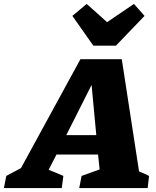

<svg xmlns="http://www.w3.org/2000/svg" viewBox="-92 -959 797 979"><path d="M617 -85Q630 -80 643 -74Q656 -68 668 -62L661 0H312L324 -62L416 -95L408 -171H196L156 -93Q175 -86 194 -78Q213 -70 231 -62L223 0H-72L-60 -62L15 -102L318 -657H529ZM246 -270H399L375 -526ZM384 -726 277 -878 350 -939 454 -846 591 -939 645 -878 499 -726Z"/></svg>

Font: Piazzolla SC ExtraBold
Style: Italic
Weight: 800
Italic angle: -11.3°
Designer: Juan Pablo del Peral
Foundry: Huerta Tipografica
Version: Version 1.330